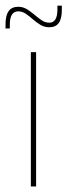

<svg xmlns="http://www.w3.org/2000/svg" viewBox="-28 -674 244 694"><path d="M83.5 0V-485.5H102.5V0ZM150 -575.5Q132.5 -575.5 118 -584.2Q103.5 -593 90.8 -604.2Q78 -615.5 65.2 -624.2Q52.5 -633 38 -633Q7.5 -633 7.5 -585.5V-571H-8V-587Q-8 -618 3.2 -633.8Q14.5 -649.5 38 -649.5Q55 -649.5 69.2 -640.8Q83.5 -632 96.5 -620.8Q109.5 -609.5 122.5 -600.8Q135.5 -592 150 -592Q179.5 -592 179.5 -639.5V-653.5H195.5V-637.5Q195.5 -606.5 184.5 -591Q173.5 -575.5 150 -575.5Z"/></svg>

Font: Anek Latin Medium Thin
Style: Regular
Weight: 250
Version: Version 1.003